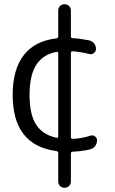

<svg xmlns="http://www.w3.org/2000/svg" viewBox="-20 -710 545 910"><path d="M248 -464Q183 -452 151.5 -402Q120 -352 120 -260Q120 -168 151 -119.5Q182 -71 248 -57Q256 -55 256 -64V-457Q256 -466 248 -464ZM248 6Q40 -21 40 -260Q40 -381 93 -449Q146 -517 248 -528Q256 -530 256 -537V-660Q256 -673 264.5 -681.5Q273 -690 286 -690Q299 -690 307.5 -681.5Q316 -673 316 -660V-538Q316 -529 324 -529Q355 -528 401 -519Q416 -516 425.5 -504.5Q435 -493 435 -478Q435 -466 425 -458.5Q415 -451 403 -454Q364 -464 324 -467Q316 -467 316 -459V-60Q316 -52 325 -52Q366 -53 408 -67Q419 -71 429.5 -64Q440 -57 440 -45Q440 -30 431 -18Q422 -6 407 -2Q370 7 324 9Q316 9 316 18V150Q316 163 307.5 171.5Q299 180 286 180Q273 180 264.5 171.5Q256 163 256 150V16Q256 8 248 6Z"/></svg>

Font: Rounded Mplus 1c
Style: Regular
Weight: 400
Version: Version 1.059.20150529